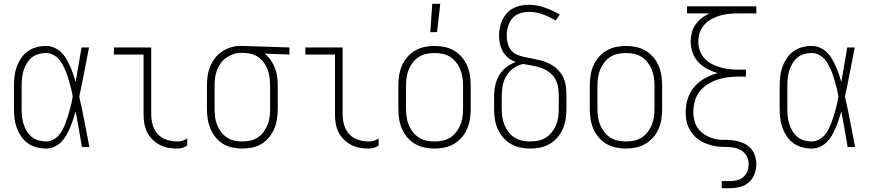

<svg xmlns="http://www.w3.org/2000/svg" viewBox="-20 -768 4540 1003"><path d="M221 8Q196 8 171 1.5Q146 -5 125.5 -19.5Q105 -34 90.5 -55.5Q76 -77 67.5 -100.5Q59 -124 56 -149.5Q53 -175 53 -200V-320Q53 -345 56 -370.5Q59 -396 67.5 -419.5Q76 -443 90.5 -464.5Q105 -486 125.5 -500.5Q146 -515 171 -521.5Q196 -528 221 -528Q243 -528 263.5 -519Q284 -510 299.5 -495Q315 -480 326 -461Q337 -442 346 -422Q355 -402 362 -381.5Q369 -361 375 -340Q383 -385 390.5 -430Q398 -475 406 -520H445Q432 -456 420 -391.5Q408 -327 394 -263Q409 -198 421.5 -132Q434 -66 447 0H408Q400 -47 392 -93.5Q384 -140 375 -186Q369 -165 362 -144Q355 -123 346.5 -102.5Q338 -82 327 -62.5Q316 -43 300.5 -27Q285 -11 264 -1.5Q243 8 221 8ZM221 -29Q239 -29 256 -37.5Q273 -46 285.5 -59.5Q298 -73 306.5 -89.5Q315 -106 321.5 -122.5Q328 -139 333.5 -157Q339 -175 344 -192.5Q349 -210 353 -228Q357 -246 360 -264Q357 -281 353 -298.5Q349 -316 344 -333.5Q339 -351 333.5 -368Q328 -385 321 -401.5Q314 -418 305.5 -433.5Q297 -449 284.5 -462Q272 -475 255.5 -483Q239 -491 221 -491Q201 -491 181 -485.5Q161 -480 145.5 -467Q130 -454 119.5 -436.5Q109 -419 103 -399.5Q97 -380 95 -360Q93 -340 93 -320V-200Q93 -180 95 -160Q97 -140 103 -120.5Q109 -101 119.5 -83.5Q130 -66 145.5 -53Q161 -40 181 -34.5Q201 -29 221 -29Z M907 8Q883 8 859.5 4Q836 0 815 -11Q794 -22 776.5 -39Q759 -56 748.5 -77.5Q738 -99 734 -122.5Q730 -146 730 -170V-483H575V-520H770V-170Q770 -142 778 -114.5Q786 -87 805 -66.5Q824 -46 851.5 -37.5Q879 -29 907 -29Q921 -29 934 -33Q947 -37 958 -45V-8Q947 0 934 4Q921 8 907 8Z M1246 8Q1220 8 1193.5 2.5Q1167 -3 1144.5 -17Q1122 -31 1105.5 -51.5Q1089 -72 1079 -96.5Q1069 -121 1065 -147.5Q1061 -174 1061 -200V-320Q1061 -345 1064.5 -370.5Q1068 -396 1077.5 -419.5Q1087 -443 1102.5 -463.5Q1118 -484 1139.5 -498.5Q1161 -513 1185.5 -520.5Q1210 -528 1235 -528H1250L1492 -520V-483L1362 -488Q1381 -473 1394.5 -453.5Q1408 -434 1416.5 -412Q1425 -390 1428 -367Q1431 -344 1431 -320V-200Q1431 -174 1427 -147.5Q1423 -121 1413 -96.5Q1403 -72 1386.5 -51.5Q1370 -31 1347.5 -17Q1325 -3 1298.5 2.5Q1272 8 1246 8ZM1246 -29Q1267 -29 1288 -33.5Q1309 -38 1327 -50Q1345 -62 1357.5 -79.5Q1370 -97 1378 -116.5Q1386 -136 1388.5 -157.5Q1391 -179 1391 -200V-320Q1391 -340 1388.5 -360Q1386 -380 1380 -398.5Q1374 -417 1363 -434Q1352 -451 1336.5 -464Q1321 -477 1302 -483.5Q1283 -490 1263 -491H1250Q1247 -491 1244.5 -491.5Q1242 -492 1240 -492Q1219 -492 1199 -485Q1179 -478 1162 -466.5Q1145 -455 1133 -438Q1121 -421 1113.5 -401.5Q1106 -382 1103.5 -361.5Q1101 -341 1101 -320V-200Q1101 -179 1103.5 -157.5Q1106 -136 1114 -116.5Q1122 -97 1134.5 -79.5Q1147 -62 1165 -50Q1183 -38 1204 -33.5Q1225 -29 1246 -29Z M1907 8Q1883 8 1859.5 4Q1836 0 1815 -11Q1794 -22 1776.5 -39Q1759 -56 1748.5 -77.5Q1738 -99 1734 -122.5Q1730 -146 1730 -170V-483H1575V-520H1770V-170Q1770 -142 1778 -114.5Q1786 -87 1805 -66.5Q1824 -46 1851.5 -37.5Q1879 -29 1907 -29Q1921 -29 1934 -33Q1947 -37 1958 -45V-8Q1947 0 1934 4Q1921 8 1907 8Z M2250 8Q2223 8 2197 2.5Q2171 -3 2148 -16.5Q2125 -30 2107.5 -50.5Q2090 -71 2079.5 -95.5Q2069 -120 2065 -146.5Q2061 -173 2061 -200V-320Q2061 -347 2065 -373.5Q2069 -400 2079.5 -424.5Q2090 -449 2107.5 -469.5Q2125 -490 2148 -503.5Q2171 -517 2197 -522.5Q2223 -528 2250 -528Q2277 -528 2303 -522.5Q2329 -517 2352 -503.5Q2375 -490 2392.5 -469.5Q2410 -449 2420.5 -424.5Q2431 -400 2435 -373.5Q2439 -347 2439 -320V-200Q2439 -173 2435 -146.5Q2431 -120 2420.5 -95.5Q2410 -71 2392.5 -50.5Q2375 -30 2352 -16.5Q2329 -3 2303 2.5Q2277 8 2250 8ZM2250 -29Q2272 -29 2293 -33.5Q2314 -38 2332 -49.5Q2350 -61 2363.5 -78.5Q2377 -96 2385 -116Q2393 -136 2396 -157Q2399 -178 2399 -200V-320Q2399 -342 2396 -363Q2393 -384 2385 -404Q2377 -424 2363.5 -441.5Q2350 -459 2332 -470.5Q2314 -482 2293 -486.5Q2272 -491 2250 -491Q2228 -491 2207 -486.5Q2186 -482 2168 -470.5Q2150 -459 2136.5 -441.5Q2123 -424 2115 -404Q2107 -384 2104 -363Q2101 -342 2101 -320V-200Q2101 -178 2104 -157Q2107 -136 2115 -116Q2123 -96 2136.5 -78.5Q2150 -61 2168 -49.5Q2186 -38 2207 -33.5Q2228 -29 2250 -29ZM2228 -600 2238 -748H2280L2263 -600Z M2750 8Q2723 8 2697 2.5Q2671 -3 2648 -16.5Q2625 -30 2607.5 -50.5Q2590 -71 2579.5 -95.5Q2569 -120 2565 -146.5Q2561 -173 2561 -200V-264Q2561 -293 2567 -321.5Q2573 -350 2587.5 -374.5Q2602 -399 2625 -417Q2648 -435 2675 -444Q2654 -451 2636.5 -464.5Q2619 -478 2608 -497Q2597 -516 2592 -537.5Q2587 -559 2587 -581Q2587 -602 2591 -623Q2595 -644 2604 -663Q2613 -682 2627 -698Q2641 -714 2659.5 -724Q2678 -734 2698.5 -738.5Q2719 -743 2740 -743Q2784 -743 2825.5 -728.5Q2867 -714 2904 -692L2883 -661Q2851 -680 2815.5 -693Q2780 -706 2743 -706Q2719 -706 2695.5 -698Q2672 -690 2656.5 -672Q2641 -654 2634 -630Q2627 -606 2627 -582Q2627 -561 2632.5 -540.5Q2638 -520 2651.5 -504Q2665 -488 2685 -480.5Q2705 -473 2725.5 -469Q2746 -465 2766.5 -461Q2787 -457 2807.5 -451.5Q2828 -446 2847 -437Q2866 -428 2882 -415Q2898 -402 2910.5 -384.5Q2923 -367 2929.5 -347Q2936 -327 2937.5 -306Q2939 -285 2939 -264V-200Q2939 -173 2935 -146.5Q2931 -120 2920.5 -95.5Q2910 -71 2892.5 -50.5Q2875 -30 2852 -16.5Q2829 -3 2803 2.5Q2777 8 2750 8ZM2750 -29Q2772 -29 2793 -33.5Q2814 -38 2832 -49.5Q2850 -61 2863.5 -78.5Q2877 -96 2885 -116Q2893 -136 2896 -157Q2899 -178 2899 -200V-264Q2899 -288 2895.5 -312Q2892 -336 2880 -356.5Q2868 -377 2848.5 -391.5Q2829 -406 2806.5 -413.5Q2784 -421 2760.5 -425Q2737 -429 2714 -434Q2687 -429 2663.5 -412.5Q2640 -396 2625.5 -372Q2611 -348 2606 -320Q2601 -292 2601 -264V-200Q2601 -178 2604 -157Q2607 -136 2615 -116Q2623 -96 2636.5 -78.5Q2650 -61 2668 -49.5Q2686 -38 2707 -33.5Q2728 -29 2750 -29Z M3250 8Q3223 8 3197 2.5Q3171 -3 3148 -16.5Q3125 -30 3107.5 -50.5Q3090 -71 3079.5 -95.5Q3069 -120 3065 -146.5Q3061 -173 3061 -200V-320Q3061 -347 3065 -373.5Q3069 -400 3079.5 -424.5Q3090 -449 3107.5 -469.5Q3125 -490 3148 -503.5Q3171 -517 3197 -522.5Q3223 -528 3250 -528Q3277 -528 3303 -522.5Q3329 -517 3352 -503.5Q3375 -490 3392.5 -469.5Q3410 -449 3420.5 -424.5Q3431 -400 3435 -373.5Q3439 -347 3439 -320V-200Q3439 -173 3435 -146.5Q3431 -120 3420.5 -95.5Q3410 -71 3392.5 -50.5Q3375 -30 3352 -16.5Q3329 -3 3303 2.5Q3277 8 3250 8ZM3250 -29Q3272 -29 3293 -33.5Q3314 -38 3332 -49.5Q3350 -61 3363.5 -78.5Q3377 -96 3385 -116Q3393 -136 3396 -157Q3399 -178 3399 -200V-320Q3399 -342 3396 -363Q3393 -384 3385 -404Q3377 -424 3363.5 -441.5Q3350 -459 3332 -470.5Q3314 -482 3293 -486.5Q3272 -491 3250 -491Q3228 -491 3207 -486.5Q3186 -482 3168 -470.5Q3150 -459 3136.5 -441.5Q3123 -424 3115 -404Q3107 -384 3104 -363Q3101 -342 3101 -320V-200Q3101 -178 3104 -157Q3107 -136 3115 -116Q3123 -96 3136.5 -78.5Q3150 -61 3168 -49.5Q3186 -38 3207 -33.5Q3228 -29 3250 -29Z M3750 215V178H3793Q3812 178 3830.5 173.5Q3849 169 3863.5 156.5Q3878 144 3884.5 126Q3891 108 3891 89Q3891 69 3882 50.5Q3873 32 3856.5 20.5Q3840 9 3820 4.5Q3800 0 3779.5 0Q3759 0 3739 -1.5Q3719 -3 3699.5 -8Q3680 -13 3661.5 -21Q3643 -29 3626.5 -41Q3610 -53 3597.5 -69Q3585 -85 3576.5 -103.5Q3568 -122 3565 -142Q3562 -162 3562 -182Q3562 -218 3573 -253Q3584 -288 3607.5 -315Q3631 -342 3663 -359.5Q3695 -377 3729 -386Q3701 -394 3674.5 -408Q3648 -422 3628 -443.5Q3608 -465 3598 -493.5Q3588 -522 3588 -551Q3588 -575 3594 -598Q3600 -621 3614 -640.5Q3628 -660 3647 -674.5Q3666 -689 3688 -698H3569V-735H3931V-698H3841Q3816 -698 3792 -696Q3768 -694 3744.5 -687.5Q3721 -681 3699 -669.5Q3677 -658 3660.5 -640Q3644 -622 3636 -599Q3628 -576 3628 -551Q3628 -527 3636 -503.5Q3644 -480 3660.5 -462.5Q3677 -445 3699 -433.5Q3721 -422 3744.5 -415.5Q3768 -409 3792 -406.5Q3816 -404 3841 -404H3877V-368H3841Q3812 -368 3783.5 -364.5Q3755 -361 3728 -352Q3701 -343 3676.5 -327.5Q3652 -312 3634.5 -289.5Q3617 -267 3609.5 -239Q3602 -211 3602 -182Q3602 -158 3608.5 -134.5Q3615 -111 3630.5 -92Q3646 -73 3667.5 -61Q3689 -49 3712.5 -43Q3736 -37 3760.5 -37.5Q3785 -38 3809 -35Q3833 -32 3856 -23.5Q3879 -15 3896.5 1.5Q3914 18 3922.5 41.5Q3931 65 3931 89Q3931 116 3921.5 141.5Q3912 167 3892 184.5Q3872 202 3845.5 208.5Q3819 215 3793 215Z M4221 8Q4196 8 4171 1.5Q4146 -5 4125.5 -19.5Q4105 -34 4090.5 -55.5Q4076 -77 4067.5 -100.5Q4059 -124 4056 -149.5Q4053 -175 4053 -200V-320Q4053 -345 4056 -370.5Q4059 -396 4067.5 -419.5Q4076 -443 4090.5 -464.5Q4105 -486 4125.5 -500.5Q4146 -515 4171 -521.5Q4196 -528 4221 -528Q4243 -528 4263.5 -519Q4284 -510 4299.5 -495Q4315 -480 4326 -461Q4337 -442 4346 -422Q4355 -402 4362 -381.5Q4369 -361 4375 -340Q4383 -385 4390.5 -430Q4398 -475 4406 -520H4445Q4432 -456 4420 -391.5Q4408 -327 4394 -263Q4409 -198 4421.5 -132Q4434 -66 4447 0H4408Q4400 -47 4392 -93.5Q4384 -140 4375 -186Q4369 -165 4362 -144Q4355 -123 4346.5 -102.5Q4338 -82 4327 -62.5Q4316 -43 4300.5 -27Q4285 -11 4264 -1.5Q4243 8 4221 8ZM4221 -29Q4239 -29 4256 -37.5Q4273 -46 4285.5 -59.5Q4298 -73 4306.5 -89.5Q4315 -106 4321.5 -122.5Q4328 -139 4333.5 -157Q4339 -175 4344 -192.5Q4349 -210 4353 -228Q4357 -246 4360 -264Q4357 -281 4353 -298.5Q4349 -316 4344 -333.5Q4339 -351 4333.5 -368Q4328 -385 4321 -401.5Q4314 -418 4305.5 -433.5Q4297 -449 4284.5 -462Q4272 -475 4255.5 -483Q4239 -491 4221 -491Q4201 -491 4181 -485.5Q4161 -480 4145.5 -467Q4130 -454 4119.5 -436.5Q4109 -419 4103 -399.5Q4097 -380 4095 -360Q4093 -340 4093 -320V-200Q4093 -180 4095 -160Q4097 -140 4103 -120.5Q4109 -101 4119.5 -83.5Q4130 -66 4145.5 -53Q4161 -40 4181 -34.5Q4201 -29 4221 -29Z"/></svg>

Font: Iosevka Term Curly Extralight
Style: Regular
Weight: 200
Designer: Belleve Invis
Foundry: Belleve Invis
Version: Version 32.3.0